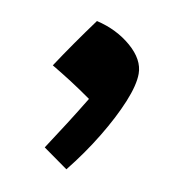

<svg xmlns="http://www.w3.org/2000/svg" viewBox="-51 -837 415 448"><g transform="rotate(10 156.0 -612.5)"><path d="M144.5 -788.6Q192.9 -777.3 227.3 -747.6Q261.7 -717.8 261.7 -684.1Q261.7 -657.7 244.9 -616.7Q228 -575.7 199.2 -528.1Q170.4 -480.5 134.3 -435.5L75.7 -477.1Q97.2 -509.8 117.7 -542Q138.2 -574.2 157.7 -606.4Q131.3 -625 108.9 -639.4Q86.4 -653.8 61 -668.9Q80.6 -698.7 101.1 -728Q121.6 -757.3 144.5 -788.6Z"/></g></svg>

Font: Pinar Bold
Style: Regular
Weight: 700
Designer: Amin Abedi
Version: Version 3.000